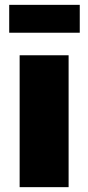

<svg xmlns="http://www.w3.org/2000/svg" viewBox="-20 -772 364 792"><path d="M61 -544H263V0H61ZM18 -752H309V-637H18Z"/></svg>

Font: Gontserrat ExtraBold
Style: Regular
Weight: 800
Designer: Julieta Ulanovsky
Foundry: Julieta Ulanovsky
Version: Version 6.001